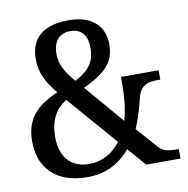

<svg xmlns="http://www.w3.org/2000/svg" viewBox="-81 -803 875 893"><g transform="rotate(-10 356.0 -357.0)"><path d="M263 10C357 10 421 -33 465 -86L540 0H702V-45H693C650 -45 628 -50 609 -71L520 -171C541 -219 554 -269 565 -312C580 -373 621 -378 662 -378H673V-422H495V-382C495 -334 490 -272 475 -218L317 -402C424 -452 468 -497 468 -582C468 -658 421 -724 299 -724C174 -724 119 -664 119 -573C119 -509 142 -463 191 -403C102 -364 36 -314 36 -199C36 -71 114 10 263 10ZM283 -441C238 -495 218 -530 218 -580C218 -637 247 -673 299 -673C356 -673 379 -634 379 -581C379 -513 349 -475 283 -441ZM279 -49C198 -49 145 -102 145 -199C145 -281 175 -329 226 -361L429 -127C396 -83 347 -49 279 -49Z"/></g></svg>

Font: Noto Serif Bengali SemiCondensed
Style: Regular
Weight: 400
Width: 4
Designer: Juan Bruce, Universal Thirst, Indian Type Foundry and the Monotype Design Team.
Foundry: Monotype Imaging Inc.
Version: Version 2.003